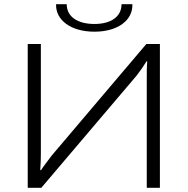

<svg xmlns="http://www.w3.org/2000/svg" viewBox="-20 -901 900 921"><path d="M563 -881C563 -820 511 -786 433 -786C353 -786 300 -820 300 -881H249C246 -806 318 -749 433 -749C548 -749 618 -806 615 -881ZM747 0V-690H682L229 -156C212 -133 191 -107 177 -85H173C175 -111 176 -136 176 -163V-690H113V0H178L635 -538C651 -558 669 -584 683 -607H686C684 -581 684 -557 684 -531V0Z"/></svg>

Font: Exo 2 Light Expanded
Style: Regular
Weight: 300
Width: 7
Designer: Natanael Gama
Version: Version 1.001;PS 001.001;hotconv 1.0.70;makeotf.lib2.5.58329